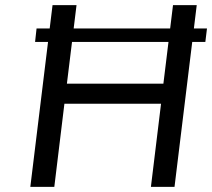

<svg xmlns="http://www.w3.org/2000/svg" viewBox="-20 -731 830 751"><path d="M117.2 -566.9 123 -619.6H789.6L783.2 -566.9ZM98.6 0 185.5 -710.9H279.3L241.7 -403.8H619.1L656.7 -710.9H749.5L662.6 0H570.3L609.9 -325.2H231.9L192.4 0Z"/></svg>

Font: Ride
Style: Italic
Weight: 400
Version: Version 3.000